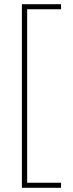

<svg xmlns="http://www.w3.org/2000/svg" viewBox="-20 -734 346 912"><path d="M270 158H84V-714H270V-690H109V134H270Z"/></svg>

Font: Noto Sans Lao Looped ExtraCondensed Thin
Style: Regular
Weight: 100
Width: 2
Designer: Mark Frömberg, Ben Mitchell
Foundry: The Fontpad Ltd
Version: Version 1.002; ttfautohint (v1.8.4.7-5d5b)